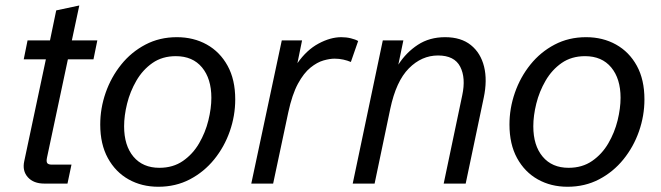

<svg xmlns="http://www.w3.org/2000/svg" viewBox="-20 -676 2434 707"><path d="M143.1 0Q103.5 0 82.5 -23.4Q61.5 -46.9 69.3 -82.5L148.9 -457.5H67.4L81.5 -527.3H164.1L187 -637.7L272 -655.8L244.6 -527.3H338.4L324.2 -457.5H230L153.3 -96.7Q149.9 -81.5 153.8 -75.7Q157.7 -69.8 170.9 -69.8H243.2L228.5 0Z M563 11.7Q502 11.7 453.6 -15.4Q405.3 -42.5 377.2 -93.8Q349.1 -145 349.1 -217.3Q349.1 -277.3 369.1 -334.7Q389.2 -392.1 426.3 -438.2Q463.4 -484.4 515.4 -511.7Q567.4 -539.1 631.3 -539.1Q692.9 -539.1 741.5 -512Q790 -484.9 818.1 -433.8Q846.2 -382.8 846.2 -310.1Q846.2 -250 826.2 -192.6Q806.2 -135.3 768.8 -89.1Q731.4 -43 679.2 -15.6Q627 11.7 563 11.7ZM566.9 -58.1Q617.2 -58.1 653.6 -83.3Q689.9 -108.4 713.1 -148.2Q736.3 -188 747.3 -232.7Q758.3 -277.3 758.3 -315.9Q758.3 -386.2 723.9 -427.7Q689.5 -469.2 627.4 -469.2Q577.6 -469.2 541.5 -444.1Q505.4 -418.9 482.2 -378.9Q459 -338.9 448 -294.4Q437 -250 437 -210.9Q437 -140.1 471.4 -99.1Q505.9 -58.1 566.9 -58.1Z M905.3 0 1017.6 -527.3H1092.3L1075.2 -443.4Q1109.4 -492.2 1153.1 -515.6Q1196.8 -539.1 1236.8 -539.1Q1255.4 -539.1 1272.2 -534.9Q1289.1 -530.8 1298.8 -524.9L1272 -447.8Q1259.8 -453.1 1244.4 -456.5Q1229 -460 1211.9 -460Q1194.3 -460 1171.1 -453.4Q1147.9 -446.8 1123.3 -427Q1098.6 -407.2 1077.1 -367.7Q1055.7 -328.1 1041.5 -262.2L985.8 0Z M1278.8 0 1389.6 -527.3H1465.3L1446.8 -438Q1475.6 -482.9 1518.6 -511Q1561.5 -539.1 1619.1 -539.1Q1677.7 -539.1 1713.9 -510Q1750 -481 1762.5 -430.7Q1774.9 -380.4 1761.2 -315.9L1694.8 0H1613.8L1682.1 -325.2Q1695.8 -389.2 1674.6 -430.4Q1653.3 -471.7 1592.8 -471.7Q1532.7 -471.7 1485.6 -424.3Q1438.5 -377 1417 -274.9L1359.4 0Z M2069.8 11.7Q2008.8 11.7 1960.4 -15.4Q1912.1 -42.5 1884 -93.8Q1856 -145 1856 -217.3Q1856 -277.3 1876 -334.7Q1896 -392.1 1933.1 -438.2Q1970.2 -484.4 2022.2 -511.7Q2074.2 -539.1 2138.2 -539.1Q2199.7 -539.1 2248.3 -512Q2296.9 -484.9 2325 -433.8Q2353 -382.8 2353 -310.1Q2353 -250 2333 -192.6Q2313 -135.3 2275.6 -89.1Q2238.3 -43 2186 -15.6Q2133.8 11.7 2069.8 11.7ZM2073.7 -58.1Q2124 -58.1 2160.4 -83.3Q2196.8 -108.4 2220 -148.2Q2243.2 -188 2254.2 -232.7Q2265.1 -277.3 2265.1 -315.9Q2265.1 -386.2 2230.7 -427.7Q2196.3 -469.2 2134.3 -469.2Q2084.5 -469.2 2048.3 -444.1Q2012.2 -418.9 1989 -378.9Q1965.8 -338.9 1954.8 -294.4Q1943.8 -250 1943.8 -210.9Q1943.8 -140.1 1978.3 -99.1Q2012.7 -58.1 2073.7 -58.1Z"/></svg>

Font: Schibsted Grotesk
Style: Italic
Weight: 400
Italic angle: -12°
Designer: Bakken & Baeck AS, Henrik Kongsvoll
Foundry: Schibsted ASA
Version: Version 1.100; ttfautohint (v1.8.4.7-5d5b);gftools[0.9.25]